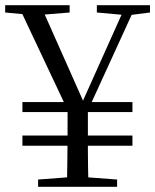

<svg xmlns="http://www.w3.org/2000/svg" viewBox="-25 -723 601 743"><path d="M300.3 -263.4 253 -262.4 45.2 -703H132L305.2 -313.4H287.9L293.3 -327L461.9 -703H501.6ZM103 -664.6 -5 -674.6V-703H244.5V-674.6L120.9 -664.6ZM260.6 -38.6H289.8L428.2 -28.2V0H122.4V-28.2ZM236.5 -193.4V-317.5H315.1V-193.4Q315.1 -164.6 315.1 -138.7Q315.1 -112.7 315.7 -80.2Q316.3 -47.7 317.3 0H234.1Q235.1 -47.7 235.3 -80.2Q235.5 -112.7 236 -138.7Q236.5 -164.6 236.5 -193.4ZM460.7 -664.6 349.8 -674.6V-703H555.5V-674.6L476.9 -664.6ZM61.7 -159.1V-198.4H487.5V-159.1ZM61.7 -289.2V-328.1H487.5V-289.2Z"/></svg>

Font: Noto Serif SC
Style: Regular
Weight: 200
Designer: Ryoko NISHIZUKA 西塚涼子 (kana & ideographs); Frank Grießhammer (Latin, Greek & Cyrillic); Wenlong ZHANG 张文龙 (bopomofo); San
Foundry: Adobe
Version: Version 2.001;hotconv 1.1.0;makeotfexe 2.6.0